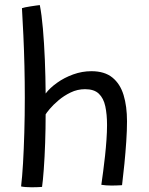

<svg xmlns="http://www.w3.org/2000/svg" viewBox="-20 -742 602 774"><path d="M149.5 11.5Q142 12 130.8 12.5Q119.5 13 107.5 13Q95 13 82.8 12Q70.5 11 65 9.5Q69.5 -27.5 72.8 -83.2Q76 -139 78 -207Q80 -275 80 -348Q80 -411.5 78.5 -476Q77 -540.5 74.2 -599.8Q71.5 -659 68.5 -709Q72 -710.5 81.5 -712.5Q91 -714.5 102.5 -716.2Q114 -718 124.5 -719.5Q135 -721 140.5 -721.5Q148 -684 153 -626.2Q158 -568.5 160.8 -500.8Q163.5 -433 164 -365Q181 -387.5 210 -408.2Q239 -429 275 -442Q311 -455 348.5 -455Q401.5 -455 433 -429.5Q464.5 -404 478.2 -358.8Q492 -313.5 492 -253Q492 -216 489 -171.5Q486 -127 481.5 -81.5Q477 -36 472 4.5Q463 5 452 5.5Q441 6 430.5 6Q419 6 407.8 5.2Q396.5 4.5 388.5 3Q392 -21.5 396 -51.8Q400 -82 403.5 -114.2Q407 -146.5 409.2 -178.2Q411.5 -210 411.5 -238Q411.5 -281 404.5 -313.5Q397.5 -346 378.5 -364.2Q359.5 -382.5 323 -382.5Q292 -382.5 264.8 -369.2Q237.5 -356 215.8 -337.5Q194 -319 180.5 -302.8Q167 -286.5 164 -281Q164 -224.5 162 -165.8Q160 -107 156.5 -59.5Q153 -12 149.5 11.5Z"/></svg>

Font: Grandstander Thin Light
Style: Regular
Weight: 300
Version: Version 1.200